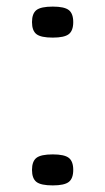

<svg xmlns="http://www.w3.org/2000/svg" viewBox="-20 -559 318 582"><path d="M77 -44Q77 -70 90.5 -80.5Q104 -91 140 -91Q175 -91 188.5 -80.5Q202 -70 202 -44Q202 -18 188.5 -7.5Q175 3 140 3Q104 3 90.5 -7.5Q77 -18 77 -44ZM77 -492Q77 -518 90.5 -528.5Q104 -539 140 -539Q175 -539 188.5 -528.5Q202 -518 202 -492Q202 -466 188.5 -455.5Q175 -445 140 -445Q104 -445 90.5 -455.5Q77 -466 77 -492Z"/></svg>

Font: Georama ExtraExtended
Style: Regular
Weight: 400
Width: 8
Designer: Jean-Baptiste Levee
Foundry: Production Type
Version: Version 1.000